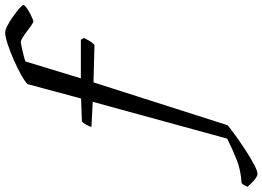

<svg xmlns="http://www.w3.org/2000/svg" viewBox="-326 -680 1040 761"><g transform="rotate(-90 194.5 -300.0)"><path d="M-115 200Q-122 200 -132 193Q-142 186 -151 176.5Q-160 167 -166 160Q-163 154 -159 147Q-155 140 -151 137Q-101 134 -61 118.5Q-21 103 25 80L171 -453L71 -458Q75 -469 81 -480Q87 -491 93 -496L184 -499L241 -711Q250 -721 276.5 -736Q303 -751 336 -765.5Q369 -780 399.5 -790Q430 -800 446 -800Q456 -800 474 -790.5Q492 -781 511 -767.5Q530 -754 542.5 -742.5Q555 -731 555 -727Q554 -723 542.5 -714.5Q531 -706 515.5 -698.5Q500 -691 490 -688Q486 -688 475 -695.5Q464 -703 451 -713Q438 -723 426 -730.5Q414 -738 408 -738Q404 -738 390 -735Q376 -732 359.5 -728Q343 -724 331 -720L264 -500H417L424 -488Q420 -479 413 -467Q406 -455 397 -446L248 -450L78 82Q62 95 35 114.5Q8 134 -22 153.5Q-52 173 -77.5 186.5Q-103 200 -115 200Z"/></g></svg>

Font: Texturina 12pt Light
Style: Italic
Weight: 300
Italic angle: -11°
Designer: Guillermo Torres Carreño
Foundry: Omnibus-Type
Version: Version 1.002